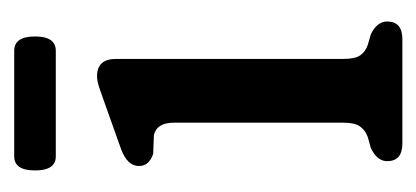

<svg xmlns="http://www.w3.org/2000/svg" viewBox="-182 -418 600 277"><g transform="rotate(-90 118.5 -280.0)"><path d="M171.5 -413V-85Q171.5 -68.5 176.5 -61Q181.5 -53.5 191.5 -50L207 -45.5Q225.5 -36.5 225.5 -22Q225.5 0 200 0H49.5Q24 0 24 -22Q24 -36.5 43 -45.5L59 -50Q68.5 -53.5 74 -61Q79.5 -68.5 79.5 -85V-329.5Q79.5 -354.5 61.5 -358.5L34.5 -359.5Q17 -365.5 17 -380Q17 -396.5 40.5 -405.5L105 -428.5Q119 -433.5 129.2 -437Q139.5 -440.5 146.5 -440.5Q171.5 -440.5 171.5 -413ZM10.6 -530Q10.6 -560 30.9 -560H183.2Q203.9 -560 203.9 -530Q203.9 -500 183.2 -500H30.9Q10.6 -500 10.6 -530Z"/></g></svg>

Font: Fraunces 144pt SuperSoft
Style: Regular
Weight: 400
Version: Version 1.000;[b76b70a41]